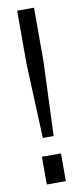

<svg xmlns="http://www.w3.org/2000/svg" viewBox="-84 -752 336 784"><g transform="rotate(-10 83.5 -360.0)"><path d="M48 -500V-720H118V-500L106 -190H61ZM44 -115H123V0H44Z"/></g></svg>

Font: Aspekta 300
Style: Regular
Weight: 300
Designer: Ivo Dolenc
Version: Version 2.000